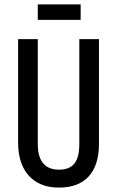

<svg xmlns="http://www.w3.org/2000/svg" viewBox="-20 -837 530 869"><path d="M247 12Q206 12 175.5 1Q145 -10 123 -29.5Q101 -49 87.5 -74.5Q74 -100 68 -129.5Q62 -159 62 -188V-660H151V-185Q151 -146 162 -120Q173 -94 194.5 -81.5Q216 -69 247 -69Q278 -69 298.5 -81Q319 -93 329 -118.5Q339 -144 339 -185V-660H428V-188Q428 -89 381.5 -38.5Q335 12 247 12ZM151 -747V-817H345V-747Z"/></svg>

Font: Bricolage Grotesque 24pt Condensed
Style: Regular
Weight: 400
Width: 3
Designer: Mathieu Triay
Foundry: Atelier Triay
Version: Version 1.001;gftools[0.9.33.dev8+g029e19f]